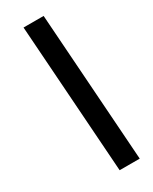

<svg xmlns="http://www.w3.org/2000/svg" viewBox="-231 -914 813 1018"><g transform="rotate(-30 175.0 -405.0)"><path d="M299 50H176L113 -860H236Z"/></g></svg>

Font: TypoPRO Sinkin Sans
Style: 600 SemiBold Italic
Weight: 600
Italic angle: -112°
Designer: Keith Bates
Foundry: K-Type
Version: Sinkin Sans (version 1.0)  by Keith Bates   •   © 2014   www